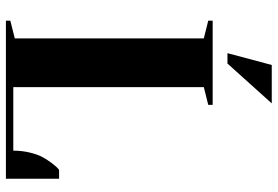

<svg xmlns="http://www.w3.org/2000/svg" viewBox="-165 -775 940 650"><g transform="rotate(90 305.0 -450.0)"><path d="M50 -700H335V-685L275 -670V-25H490Q490 -54 496.5 -81Q503 -108 512.5 -125Q522 -142 532 -155Q542 -168 548 -174L555 -180H585V0H50V-15L110 -30V-670L50 -685ZM200 -900H330L195 -750H160Z"/></g></svg>

Font: Yeseva One
Style: Regular
Weight: 400
Designer: Jovanny Lemonad
Foundry: Jovanny Lemonad
Version: Version 2.000